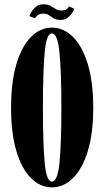

<svg xmlns="http://www.w3.org/2000/svg" viewBox="-20 -836 468 868"><path d="M214.5 11Q161.5 11 119.8 -31Q78 -73 54 -153.2Q30 -233.5 30 -349Q30 -465 54 -545.8Q78 -626.5 119.8 -668.8Q161.5 -711 214.5 -711Q268 -711 310.2 -668.8Q352.5 -626.5 377 -545.8Q401.5 -465 401.5 -349Q401.5 -233.5 377 -153.2Q352.5 -73 310.2 -31Q268 11 214.5 11ZM214.5 -15Q240.5 -15 249 -101.5Q257.5 -188 257.5 -349Q257.5 -510 249 -597.5Q240.5 -685 214.5 -685Q189.5 -685 181.8 -597.5Q174 -510 174 -349Q174 -188 181.8 -101.5Q189.5 -15 214.5 -15ZM254 -746Q234.5 -746 222.8 -753Q211 -760 201 -767.2Q191 -774.5 177 -774.5Q159 -774.5 149.5 -766.2Q140 -758 138 -753.5L113 -763Q115.5 -771.5 123.2 -784Q131 -796.5 144 -806.5Q157 -816.5 175.5 -816.5Q196 -816.5 208.5 -809.5Q221 -802.5 231.5 -795.5Q242 -788.5 257.5 -788.5Q274.5 -788.5 282.2 -795Q290 -801.5 292 -807L316 -796.5Q314.5 -790 306.8 -778Q299 -766 285.8 -756Q272.5 -746 254 -746Z"/></svg>

Font: Imbue 50pt ExtraBold
Style: Regular
Weight: 800
Designer: Tyler Finck
Foundry: Etcetera Type Company
Version: Version 1.102; ttfautohint (v1.8.3)